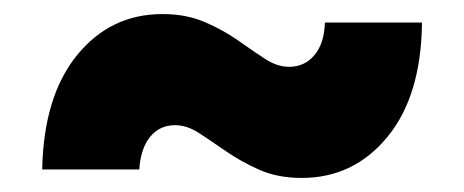

<svg xmlns="http://www.w3.org/2000/svg" viewBox="-20 -488 660 273"><path d="M409 -235Q375 -235 349 -246.5Q323 -258 302 -272.5Q281 -287 263.5 -298.5Q246 -310 229 -310Q207 -310 193.5 -293.5Q180 -277 178 -247H40Q42 -351 89.5 -409.5Q137 -468 211 -468Q245 -468 271.5 -456.5Q298 -445 318.5 -430.5Q339 -416 356.5 -404.5Q374 -393 391 -393Q413 -393 427 -409.5Q441 -426 442 -456H580Q579 -352 531 -293.5Q483 -235 409 -235Z"/></svg>

Font: Montserrat Thin Black
Style: Regular
Weight: 900
Version: Version 9.000